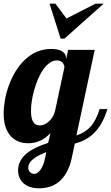

<svg xmlns="http://www.w3.org/2000/svg" viewBox="-33 -770 602 1040"><path d="M235.4 -750H267.1L327.1 -669.9L484.4 -750H528.3L316.4 -561H295.4ZM98.1 225.6Q82.5 213.4 73.7 195.1Q64.9 176.8 64.9 152.8Q64.9 96.2 118.2 55.7Q158.2 25.9 228 3.9L240.2 -48.8Q189 5.9 120.1 5.9Q63 5.9 27.8 -29.8Q-13.2 -71.8 -13.2 -154.8Q-13.2 -189.9 -6.1 -229Q1 -268.1 14.6 -306.2Q45.9 -392.1 100.1 -444.8Q162.6 -504.9 244.1 -504.9Q284.7 -504.9 304.9 -491Q325.2 -477.1 325.2 -454.1V-448.2L335.9 -500H480L380.9 -36.1Q428.2 -51.8 456.5 -83Q487.3 -116.7 506.8 -179.2H548.8Q522 -90.3 468.8 -42Q429.7 -6.8 372.1 7.8L356.9 80.1Q337.9 175.8 280.8 218.8Q239.3 250 176.8 250Q153.3 250 133.1 243.9Q112.8 237.8 98.1 225.6ZM230.5 -110.8Q256.3 -133.3 265.1 -168.9L315.9 -405.8Q315.9 -410.6 313.7 -417Q311.5 -423.3 307.6 -428.7Q295.9 -442.9 274.9 -442.9Q254.9 -442.9 236.1 -429.7Q217.3 -416.5 200.7 -393.1Q171.4 -350.6 152.3 -282.2Q143.6 -252 139.2 -222.4Q134.8 -192.9 134.8 -168.9Q134.8 -119.1 153.3 -101.6Q159.7 -94.7 167.5 -92.8Q175.3 -90.8 185.1 -90.8Q206.5 -90.8 230.5 -110.8ZM186 149.9Q202.6 128.4 211.9 83L217.8 54.2Q172.4 71.3 149.9 88.9Q120.1 111.3 120.1 139.2Q120.1 152.3 128.4 161.1Q137.7 171.9 153.8 171.9Q169.4 171.9 186 149.9Z"/></svg>

Font: Pattaya
Style: Regular
Weight: 400
Designer: Pablo Impallari / Thai characters Designed by Thanarat Vachiruckul and Suppakit Chalermlarp
Foundry: Pablo Impallari
Version: Version 2.001